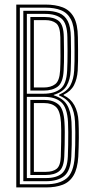

<svg xmlns="http://www.w3.org/2000/svg" viewBox="-20 -820 404 840"><path d="M51.2 0V-800H178.2Q222.8 -800 254.4 -787.8Q286 -775.5 303.1 -744.6Q320.2 -713.8 320.8 -657Q321.2 -628.8 321.5 -602.6Q321.8 -576.5 321.4 -553.4Q321 -530.2 320 -510.8Q317.5 -474.2 303.8 -447.5Q290 -420.8 258.5 -405.8V-403Q289 -389 305.2 -359.8Q321.5 -330.5 323.5 -288Q324.2 -274.8 324.6 -256.6Q325 -238.5 324.9 -217.8Q324.8 -197 324.1 -175.6Q323.5 -154.2 322.5 -134.2Q319.2 -82 302 -52.8Q284.8 -23.5 254.4 -11.8Q224 0 180.8 0ZM66.8 -13.8H180.8Q238.8 -13.8 270.5 -38.9Q302.2 -64 307 -134.2Q308.5 -156.2 309 -185.1Q309.5 -214 309.4 -241.5Q309.2 -269 308.2 -287.2Q305.8 -331.8 289.9 -359.9Q274 -388 238.5 -402.2V-406Q274 -420.5 288.1 -447Q302.2 -473.5 304.5 -511.2Q305.8 -530.2 306 -552.5Q306.2 -574.8 306.1 -600.8Q306 -626.8 305.5 -656.8Q304.8 -707.5 290 -735.6Q275.2 -763.8 247.1 -775.1Q219 -786.5 178.2 -786.5H66.8ZM82 -27.2V-772.8H178.2Q214 -772.8 238.8 -762.8Q263.5 -752.8 276.5 -727.8Q289.5 -702.8 290 -656.8Q290.8 -620 290.8 -594.2Q290.8 -568.5 290.4 -548.9Q290 -529.2 289.2 -511Q287.5 -472 271.6 -444.6Q255.8 -417.2 215.2 -405V-403Q255 -390.5 272.5 -362.4Q290 -334.2 292.8 -286.5Q293.8 -270.2 294 -243.4Q294.2 -216.5 293.8 -187.5Q293.2 -158.5 292 -134.8Q288.8 -72.8 260.9 -50Q233 -27.2 180.8 -27.2ZM97.5 -410H170.8Q217 -410 243.9 -430.6Q270.8 -451.2 273.8 -511.2Q274.8 -529.2 275.1 -550Q275.5 -570.8 275.5 -596.9Q275.5 -623 274.8 -656.8Q274 -718.2 249 -738.8Q224 -759.2 178.2 -759.2H97.5ZM112.8 -423.8V-745.5H178.2Q216 -745.5 237.2 -728.2Q258.5 -711 259.2 -656.8Q260 -620.8 260.1 -594.5Q260.2 -568.2 259.9 -548.4Q259.5 -528.5 258.5 -511.5Q255.8 -459 233 -441.4Q210.2 -423.8 170.8 -423.8ZM128.2 -437.2H170.8Q202.8 -437.2 221.6 -451.8Q240.5 -466.2 243 -511.5Q244.5 -538.2 244.6 -573.4Q244.8 -608.5 244 -656.8Q243.2 -704 225.8 -718Q208.2 -732 178.2 -732H128.2ZM97.5 -41H180.8Q227.2 -41 250.8 -61.2Q274.2 -81.5 276.8 -134.8Q277.8 -156.2 278.2 -185Q278.8 -213.8 278.6 -241.2Q278.5 -268.8 277.5 -286Q274 -349.5 247.9 -372.9Q221.8 -396.2 174 -396.2H97.5ZM112.8 -54.5V-382.8H174Q211.5 -382.8 235.1 -363.6Q258.8 -344.5 262 -285Q263.2 -268.5 263.4 -242.1Q263.5 -215.8 262.9 -187Q262.2 -158.2 261.2 -134.5Q259 -87.5 238.8 -71Q218.5 -54.5 180.8 -54.5ZM128.2 -68.2H180.8Q211.2 -68.2 227.9 -81.5Q244.5 -94.8 246 -134.5Q247.2 -172 247.6 -200.8Q248 -229.5 247.8 -250.1Q247.5 -270.8 246.8 -284Q243.5 -335 225 -352Q206.5 -369 174 -369H128.2Z"/></svg>

Font: Big Shoulders Inline Display Thin Medium
Style: Regular
Weight: 500
Version: Version 2.002